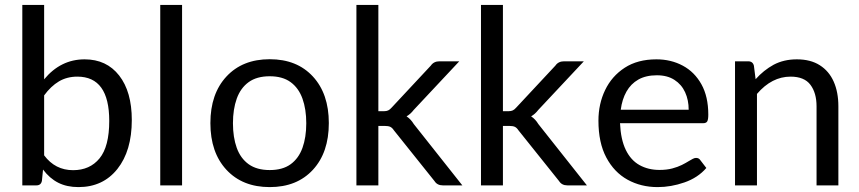

<svg xmlns="http://www.w3.org/2000/svg" viewBox="-20 -756 3505 783"><path d="M300 7Q252.5 7 217.5 -10.8Q182.5 -28.5 155.5 -64.5L151 -19Q147.5 0 128.5 0H71V-736H160V-432.5Q227.5 -514 325 -514Q414.5 -514 466 -448Q517.5 -382 517.5 -266.5Q517.5 -141 458.8 -67Q400 7 300 7ZM278 -62Q346.5 -62 386 -110.2Q425.5 -158.5 425.5 -263Q425.5 -443.5 295.5 -443.5Q253 -443.5 220.2 -424Q187.5 -404.5 160 -367V-122.5Q205 -62 278 -62Z M722.5 0H633.5V-736H722.5Z M1080 7Q969 7 903.5 -63.5Q838 -134 838 -254Q838 -373.5 903.5 -444Q969 -514.5 1080 -514.5Q1191 -514.5 1256 -444Q1321 -373.5 1321 -254Q1321 -134 1256 -63.5Q1191 7 1080 7ZM1080 -62.5Q1132.5 -62.5 1165.2 -86.2Q1198 -110 1213.5 -153Q1229 -196 1229 -253.5Q1229 -310.5 1213.5 -353.8Q1198 -397 1165.2 -421Q1132.5 -445 1080 -445Q1027 -445 994 -421Q961 -397 945.5 -353.8Q930 -310.5 930 -253.5Q930 -196 945.5 -153Q961 -110 994.2 -86.2Q1027.5 -62.5 1080 -62.5Z M1865.5 0H1786Q1763 0 1752 -17.5L1586 -225Q1579.5 -235 1571.5 -238.8Q1563.5 -242.5 1548.5 -242.5H1523V0H1433.5V-736H1523V-302.5H1546Q1556.5 -302.5 1563.2 -305.8Q1570 -309 1577 -317L1737 -488.5Q1749 -506 1772.5 -506H1853L1667 -307.5Q1654.5 -291 1638 -281.5Q1655.5 -270 1667.5 -250Z M2373.5 0H2294Q2271 0 2260 -17.5L2094 -225Q2087.5 -235 2079.5 -238.8Q2071.5 -242.5 2056.5 -242.5H2031V0H1941.5V-736H2031V-302.5H2054Q2064.5 -302.5 2071.2 -305.8Q2078 -309 2085 -317L2245 -488.5Q2257 -506 2280.5 -506H2361L2175 -307.5Q2162.5 -291 2146 -281.5Q2163.5 -270 2175.5 -250Z M2662 7Q2594 7 2539.2 -23.2Q2484.5 -53.5 2452.5 -113.8Q2420.5 -174 2420.5 -264Q2420.5 -332 2447.8 -388.8Q2475 -445.5 2527.8 -479.8Q2580.5 -514 2657 -514Q2716.5 -514 2764.5 -488.2Q2812.5 -462.5 2840.5 -412.2Q2868.5 -362 2868.5 -288.5Q2868.5 -268.5 2864.2 -261Q2860 -253.5 2847 -253.5H2508.5Q2511.5 -187 2532 -144.8Q2552.5 -102.5 2588 -82.8Q2623.5 -63 2669.5 -63Q2699 -63 2721.5 -69Q2744 -75 2760.5 -83.2Q2777 -91.5 2789 -99Q2798 -104.5 2805.2 -108.2Q2812.5 -112 2818.5 -112Q2830 -112 2835.5 -103.5L2860.5 -71Q2826 -31 2771 -12Q2716.5 7 2662 7ZM2788.5 -308.5Q2788.5 -348 2774 -379.8Q2759.5 -411.5 2730.5 -430.2Q2701.5 -449 2659 -449Q2614 -449 2583.2 -431.5Q2552.5 -414 2534.8 -382.5Q2517 -351 2511.5 -308.5Z M3399 0H3310V-322.5Q3310 -377 3285 -410.2Q3260 -443.5 3204 -443.5Q3127.5 -443.5 3067 -373V0H2977.5V-506H3031Q3050 -506 3054.5 -488L3061.5 -433Q3094 -469.5 3135 -492Q3176.5 -514 3229.5 -514Q3285.5 -514 3323.2 -490Q3361 -466 3380 -423Q3399 -380 3399 -322.5Z"/></svg>

Font: Verano Sans
Style: Regular
Weight: 400
Designer: Lukasz Dziedzic with Adam Twardoch and Botio Nikoltchev
Foundry: tyPoland Lukasz Dziedzic
Version: Version 3.001;December 28, 2019;FontCreator 12.0.0.2547 64-b